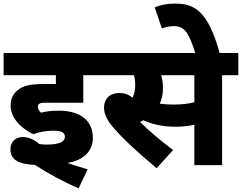

<svg xmlns="http://www.w3.org/2000/svg" viewBox="-20 -916 1342 1065"><path d="M274 -191C325 -191 340 -179 340 -157C340 -130 310 -114 238 -114C226 -114 213 -115 198 -117C168 -143 137 -156 106 -156C74 -156 38 -137 38 -88C38 -26 88 -6 174 -1C243 44 329 91 416 129L466 23C431 13 391 1 354 -12C451 -29 495 -82 495 -152C495 -242 432 -302 306 -302C263 -302 235 -298 207 -291C197 -301 190 -310 190 -323C190 -331 192 -336 198 -340C203 -344 211 -346 229 -346H442V-499H543V-622H0V-499H290V-450H234C143 -450 109 -441 77 -415C52 -395 39 -367 39 -329C39 -260 102 -200 165 -172C200 -185 241 -191 274 -191Z M1212 -499H1302V-622H528V-499H723C728 -483 730 -464 730 -446C730 -420 726 -396 715 -374C695 -391 672 -400 643 -400C580 -400 557 -359 557 -320C557 -291 567 -261 598 -221C649 -158 741 -73 849 17L940 -84C874 -133 807 -190 757 -239C763 -242 769 -245 775 -249C816 -230 876 -213 951 -213C988 -213 1023 -216 1058 -224V0H1212ZM939 -336C912 -336 888 -338 866 -341C877 -365 884 -392 884 -425C884 -456 880 -479 874 -499H1058V-349C1019 -339 984 -336 939 -336Z M1065 -615H1200C1134 -862 1054 -896 950 -896C907 -896 871 -889 838 -875L878 -758C896 -766 921 -771 946 -771C1008 -771 1031 -725 1065 -615Z"/></svg>

Font: Noto Sans Devanagari UI ExtraBold
Style: Regular
Weight: 800
Designer: Jelle Bosma - Monotype Design Team
Foundry: Monotype Imaging Inc.
Version: Version 2.003